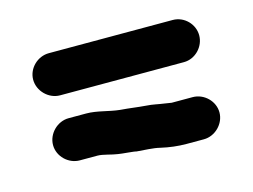

<svg xmlns="http://www.w3.org/2000/svg" viewBox="-57 -560 667 506"><g transform="rotate(-15 276.5 -306.5)"><path d="M114 -175H162C177 -175 199 -167 215 -165C225 -163 259 -161 264 -159C285 -157 308 -157 328 -152C350 -147 373 -144 397 -144H444C475 -144 502 -171 502 -202C502 -233 475 -259 444 -259H387C381 -260 375 -261 368 -262C352 -264 338 -268 320 -269C294 -271 278 -274 251 -276C221 -279 192 -290 162 -290H114C83 -290 56 -263 56 -232C56 -201 83 -175 114 -175ZM108 -354H446C477 -354 503 -381 503 -412C503 -443 477 -469 446 -469H108C77 -469 50 -443 50 -412C50 -381 77 -354 108 -354Z"/></g></svg>

Font: Electronic
Style: UltHv
Weight: 900
Version: Version 1.011